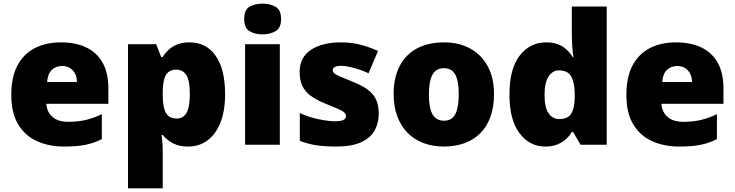

<svg xmlns="http://www.w3.org/2000/svg" viewBox="-20 -796 4041 1056"><path d="M315 -563Q396 -563 454.5 -535Q513 -507 544.5 -451Q576 -395 576 -310V-225H235Q237 -182 267.5 -154Q298 -126 356 -126Q408 -126 451 -136Q494 -146 540 -168V-31Q500 -10 452.5 0Q405 10 333 10Q249 10 183.5 -19.5Q118 -49 80 -112Q42 -175 42 -273Q42 -373 76.5 -437Q111 -501 172.5 -532Q234 -563 315 -563ZM322 -433Q288 -433 265.5 -412Q243 -391 239 -345H403Q403 -370 393.5 -389.5Q384 -409 366 -421Q348 -433 322 -433Z M1022 -563Q1114 -563 1166 -489.5Q1218 -416 1218 -278Q1218 -184 1191.5 -119.5Q1165 -55 1119.5 -22.5Q1074 10 1016 10Q977 10 950 0Q923 -10 905 -24.5Q887 -39 875 -54H869Q871 -35 873 -13Q875 9 875 38V240H684V-553H839L866 -483H875Q889 -505 908.5 -523Q928 -541 956 -552Q984 -563 1022 -563ZM950 -413Q922 -413 906 -399.5Q890 -386 883 -360Q876 -334 875 -294V-279Q875 -235 881.5 -205Q888 -175 905 -159.5Q922 -144 951 -144Q975 -144 991.5 -157.5Q1008 -171 1016 -201Q1024 -231 1024 -280Q1024 -353 1005 -383Q986 -413 950 -413Z M1519 -553V0H1328V-553ZM1424 -776Q1465 -776 1495.5 -759Q1526 -742 1526 -691Q1526 -642 1495.5 -624.5Q1465 -607 1424 -607Q1382 -607 1352.5 -624.5Q1323 -642 1323 -691Q1323 -742 1352.5 -759Q1382 -776 1424 -776Z M2063 -170Q2063 -118 2039.5 -77Q2016 -36 1964.5 -13Q1913 10 1829 10Q1770 10 1723.5 3.5Q1677 -3 1629 -21V-174Q1682 -150 1736 -139.5Q1790 -129 1821 -129Q1853 -129 1868 -136Q1883 -143 1883 -157Q1883 -169 1873 -178Q1863 -187 1837.5 -198Q1812 -209 1765 -228Q1719 -247 1688.5 -269.5Q1658 -292 1643 -323.5Q1628 -355 1628 -400Q1628 -481 1690.5 -522Q1753 -563 1856 -563Q1911 -563 1959 -551Q2007 -539 2059 -516L2007 -393Q1966 -412 1924 -423Q1882 -434 1857 -434Q1835 -434 1822.5 -428Q1810 -422 1810 -411Q1810 -401 1818.5 -393Q1827 -385 1851 -375Q1875 -365 1921 -346Q1969 -327 2000.5 -304.5Q2032 -282 2047.5 -250.5Q2063 -219 2063 -170Z M2697 -278Q2697 -209 2678 -155Q2659 -101 2623 -64.5Q2587 -28 2536 -9Q2485 10 2420 10Q2360 10 2309.5 -9Q2259 -28 2222.5 -64.5Q2186 -101 2165.5 -155Q2145 -209 2145 -278Q2145 -370 2178.5 -433.5Q2212 -497 2274 -530Q2336 -563 2423 -563Q2503 -563 2564.5 -530Q2626 -497 2661.5 -433.5Q2697 -370 2697 -278ZM2339 -278Q2339 -231 2347 -198Q2355 -165 2373.5 -148.5Q2392 -132 2422 -132Q2452 -132 2469.5 -148.5Q2487 -165 2495 -198Q2503 -231 2503 -278Q2503 -325 2495 -357Q2487 -389 2469 -405Q2451 -421 2421 -421Q2378 -421 2358.5 -385Q2339 -349 2339 -278Z M2978 10Q2893 10 2837.5 -63Q2782 -136 2782 -276Q2782 -418 2838.5 -490.5Q2895 -563 2985 -563Q3022 -563 3049 -552.5Q3076 -542 3096 -523.5Q3116 -505 3130 -482H3134Q3130 -503 3127.5 -540Q3125 -577 3125 -612V-760H3317V0H3173L3132 -70H3125Q3112 -48 3092 -30Q3072 -12 3044 -1Q3016 10 2978 10ZM3056 -141Q3102 -141 3121 -170Q3140 -199 3141 -259V-274Q3141 -339 3122.5 -374Q3104 -409 3054 -409Q3020 -409 2997.5 -376Q2975 -343 2975 -273Q2975 -204 2997.5 -172.5Q3020 -141 3056 -141Z M3698 -563Q3779 -563 3837.5 -535Q3896 -507 3927.5 -451Q3959 -395 3959 -310V-225H3618Q3620 -182 3650.5 -154Q3681 -126 3739 -126Q3791 -126 3834 -136Q3877 -146 3923 -168V-31Q3883 -10 3835.5 0Q3788 10 3716 10Q3632 10 3566.5 -19.5Q3501 -49 3463 -112Q3425 -175 3425 -273Q3425 -373 3459.5 -437Q3494 -501 3555.5 -532Q3617 -563 3698 -563ZM3705 -433Q3671 -433 3648.5 -412Q3626 -391 3622 -345H3786Q3786 -370 3776.5 -389.5Q3767 -409 3749 -421Q3731 -433 3705 -433Z"/></svg>

Font: Noto Sans Hebrew Black
Style: Regular
Weight: 900
Designer: Monotype Design Team
Foundry: Monotype Imaging Inc.
Version: Version 2.003